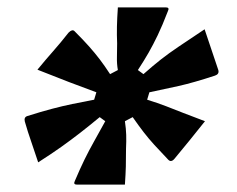

<svg xmlns="http://www.w3.org/2000/svg" viewBox="-20 -560 640 518"><path d="M428 -540Q438 -540 433 -530Q418 -491 405.5 -465Q393 -439 381 -418Q369 -397 352 -371L367 -360Q393 -383 414 -399.5Q435 -416 462.5 -434.5Q490 -453 532 -481Q541 -453 550.5 -426Q560 -399 569 -371Q572 -360 560 -356Q502 -337 462 -328Q422 -319 383 -311L377 -291Q406 -282 428 -273.5Q450 -265 474 -255.5Q498 -246 533 -233Q511 -205 492.5 -182.5Q474 -160 451 -132Q442 -121 434 -129Q412 -152 396.5 -169Q381 -186 367.5 -203.5Q354 -221 338 -244L317 -233Q320 -213 320.5 -196Q321 -179 320 -159Q320 -130 319.5 -110.5Q319 -91 317 -62H187Q177 -62 182 -72Q196 -105 208 -129.5Q220 -154 233.5 -178Q247 -202 264 -233L249 -244Q220 -220 195.5 -201Q171 -182 145 -163.5Q119 -145 83 -122Q74 -150 64.5 -177Q55 -204 47 -232Q44 -244 54 -247Q92 -259 120.5 -266.5Q149 -274 175.5 -279.5Q202 -285 234 -291L240 -311Q202 -325 166.5 -338.5Q131 -352 81 -372Q104 -400 123.5 -422Q143 -444 165 -472Q175 -482 181 -476Q205 -452 220.5 -434.5Q236 -417 249 -400Q262 -383 277 -360L298 -371Q295 -388 295.5 -405.5Q296 -423 296 -443Q295 -466 295.5 -488.5Q296 -511 298 -540Z"/></svg>

Font: Recursive Mn Lnr St XBd
Style: Italic
Weight: 800
Italic angle: -15°
Monospace: yes
Version: Version 1.079;hotconv 1.0.112;makeotfexe 2.5.65598; ttfautoh